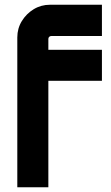

<svg xmlns="http://www.w3.org/2000/svg" viewBox="-20 -790 470 810"><path d="M53 0V-632Q53 -670 72 -701Q91 -732 122 -751Q153 -770 191 -770H410V-638H196Q191 -638 187.5 -634.5Q184 -631 184 -626V-580H410V-449H184V0Z"/></svg>

Font: Orbitron
Style: Bold
Weight: 700
Designer: Matt McInerney
Foundry: The League of Moveable Type
Version: Version 2.001